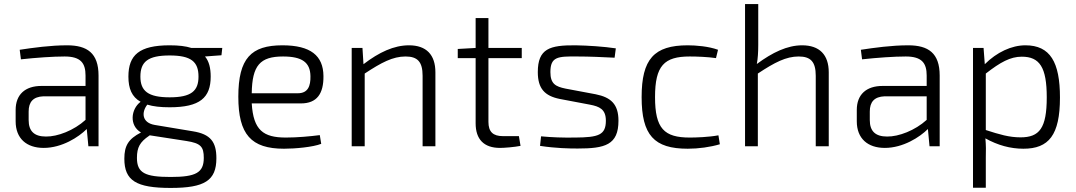

<svg xmlns="http://www.w3.org/2000/svg" viewBox="-20 -720 5298 945"><path d="M83 -428C157 -436 240 -442 298 -442C378 -442 401 -409 401 -348V-297H184C103 -297 57 -254 57 -179V-123C57 -38 111 8 195 8C285 8 367 -45 407 -85L415 0H465V-348C465 -459 409 -497 310 -497C228 -497 143 -485 77 -475ZM121 -171C121 -218 143 -244 194 -246H401V-130C344 -78 263 -47 206 -48C149 -48 121 -74 121 -129Z M1070 -448 1074 -484H922C894 -493 859 -497 815 -497C665 -497 612 -449 612 -343C612 -284 629 -243 672 -219C624 -183 615 -102 674 -68C612 -36 592 -3 592 61C592 169 650 205 820 205C987 205 1045 169 1045 59C1045 -20 1018 -60 928 -74L742 -105C677 -116 676 -168 705 -205C734 -196 770 -192 815 -192C964 -192 1017 -239 1017 -343C1017 -385 1009 -418 989 -442ZM815 -241C709 -241 671 -272 671 -343C671 -416 708 -447 815 -447C921 -447 957 -416 957 -343C957 -272 921 -241 815 -241ZM717 -54 898 -26C968 -15 983 2 983 57C983 130 944 151 820 151C693 151 654 131 654 57C654 5 669 -21 713 -51Z M1461 -211C1540 -211 1573 -259 1572 -346C1571 -446 1509 -497 1370 -497C1216 -497 1153 -433 1153 -244C1153 -58 1216 12 1378 12C1433 12 1520 4 1561 -12L1554 -55C1508 -49 1444 -43 1387 -43C1276 -43 1227 -79 1219 -211ZM1219 -261C1221 -398 1260 -442 1373 -442C1467 -442 1507 -413 1508 -345C1509 -297 1496 -261 1446 -261Z M1764 -484H1711V0H1775V-358C1857 -412 1913 -442 1976 -442C2035 -442 2060 -416 2060 -347V0H2123V-364C2123 -451 2078 -497 1993 -497C1919 -497 1846 -463 1769 -404Z M2534 -50H2455C2407 -50 2384 -71 2384 -120V-434H2548V-484H2384V-631H2321V-484L2233 -479V-434H2321V-113C2321 -35 2361 8 2441 8C2462 8 2512 4 2542 -2Z M2883 -205C2930 -196 2962 -183 2962 -126C2962 -55 2925 -44 2812 -43C2749 -42 2696 -44 2643 -49L2638 -2C2717 10 2783 11 2823 11C2957 11 3024 -6 3024 -126C3024 -207 2987 -241 2912 -256L2763 -284C2715 -294 2689 -307 2689 -365C2689 -441 2725 -443 2821 -442C2881 -442 2945 -439 3005 -436L3011 -482C2951 -491 2874 -496 2813 -497C2686 -498 2627 -481 2627 -365C2627 -284 2661 -248 2735 -233Z M3516 -54C3469 -45 3404 -43 3375 -43C3249 -43 3204 -87 3204 -242C3204 -397 3249 -442 3375 -442C3409 -442 3464 -440 3504 -434L3514 -475C3468 -492 3405 -497 3365 -497C3199 -497 3138 -429 3138 -242C3138 -55 3199 12 3365 12C3418 12 3476 4 3523 -10Z M3712 -700H3647V0H3710V-358C3793 -413 3849 -442 3911 -442C3970 -442 3995 -416 3995 -347V0H4059V-364C4059 -451 4013 -497 3928 -497C3855 -497 3782 -462 3705 -405C3710 -431 3712 -464 3712 -499Z M4223 -428C4297 -436 4380 -442 4438 -442C4518 -442 4541 -409 4541 -348V-297H4324C4243 -297 4197 -254 4197 -179V-123C4197 -38 4251 8 4335 8C4425 8 4507 -45 4547 -85L4555 0H4605V-348C4605 -459 4549 -497 4450 -497C4368 -497 4283 -485 4217 -475ZM4261 -171C4261 -218 4283 -244 4334 -246H4541V-130C4484 -78 4403 -47 4346 -48C4289 -48 4261 -74 4261 -129Z M4821 -484H4769V204H4832V57C4833 22 4833 -5 4830 -39C4891 -5 4953 12 5017 12C5142 12 5197 -55 5197 -240C5197 -414 5149 -497 5027 -497C4959 -497 4886 -463 4827 -404ZM4832 -358C4904 -414 4953 -441 5009 -441C5097 -441 5132 -389 5132 -241C5132 -89 5096 -44 5003 -44C4947 -44 4900 -58 4832 -80Z"/></svg>

Font: SnT
Style: Regular
Weight: 300
Designer: Natanael Gama
Version: Version 1.001;PS 001.001;hotconv 1.0.70;makeotf.lib2.5.58329